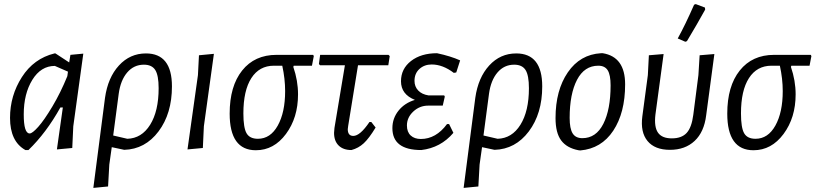

<svg xmlns="http://www.w3.org/2000/svg" viewBox="-20 -726 3984 938"><path d="M104 7Q29 -35 29 -150Q29 -259 87 -349.5Q145 -440 246 -465H251L318 -421L324 -458L387 -464L338 -109L333 -3L258 4L287 -201H275Q206 -77 119 7ZM96 -167Q96 -74 125 -74Q138 -74 167 -106.5Q196 -139 236 -206Q276 -273 309 -354L312 -376L248 -404Q180 -404 138 -336Q96 -268 96 -167Z M436 192 493 -248Q507 -347 561 -406Q615 -465 693 -465Q820 -465 820 -304Q820 -171 754.5 -84Q689 3 587 6L526 -7L514 78L508 185ZM560 -268 533 -64 602 -48Q672 -50 713.5 -116.5Q755 -183 755 -295Q755 -358 738.5 -384Q722 -410 683 -410Q634 -410 601.5 -372Q569 -334 560 -268Z M1025 -463 976 -109 971 -3 896 4 947 -359 952 -456Z M1230 8Q1102 8 1102 -171Q1102 -305 1163 -381.5Q1224 -458 1331 -458H1510L1513 -452L1504 -405H1415L1413 -399Q1436 -332 1436 -265Q1436 -151 1377 -71.5Q1318 8 1230 8ZM1240 -48Q1301 -48 1337 -112.5Q1373 -177 1373 -281Q1373 -341 1359 -405H1318Q1247 -405 1208 -344.5Q1169 -284 1169 -172Q1169 -102 1184.5 -75Q1200 -48 1240 -48Z M1697 7Q1657 7 1634.5 -15Q1612 -37 1612 -77L1614 -101L1665 -407H1544L1538 -413L1544 -458H1878L1884 -452L1877 -407H1729L1681 -111L1679 -95Q1679 -62 1706 -62Q1739 -62 1785 -130H1794L1815 -103Q1783 -50 1757 -26Q1731 -2 1697 7Z M2038 7Q1897 7 1897 -100Q1897 -148 1927 -185.5Q1957 -223 2007 -238Q1939 -265 1939 -329Q1939 -390 1988 -428Q2037 -466 2115 -466Q2181 -452 2228 -431L2209 -372L2197 -370Q2143 -411 2089 -411Q2053 -411 2029 -389Q2005 -367 2005 -331Q2005 -303 2023 -284Q2041 -265 2073 -260H2150L2153 -254L2143 -210H2072Q2030 -210 1999 -181Q1968 -152 1968 -113Q1968 -81 1986.5 -64Q2005 -47 2036 -47Q2110 -47 2164 -120H2174L2195 -77Q2133 -4 2038 7Z M2245 192 2302 -248Q2316 -347 2370 -406Q2424 -465 2502 -465Q2629 -465 2629 -304Q2629 -171 2563.5 -84Q2498 3 2396 6L2335 -7L2323 78L2317 185ZM2369 -268 2342 -64 2411 -48Q2481 -50 2522.5 -116.5Q2564 -183 2564 -295Q2564 -358 2547.5 -384Q2531 -410 2492 -410Q2443 -410 2410.5 -372Q2378 -334 2369 -268Z M2916 -466H2925Q3034 -448 3034 -314Q3034 -175 2976 -87.5Q2918 0 2815 9L2806 8Q2749 -3 2721.5 -40Q2694 -77 2694 -149Q2694 -285 2754 -372.5Q2814 -460 2916 -466ZM2903 -405Q2835 -405 2799 -336Q2763 -267 2763 -150Q2763 -98 2777.5 -74.5Q2792 -51 2825 -51Q2892 -51 2927.5 -121Q2963 -191 2963 -309Q2963 -360 2949 -382.5Q2935 -405 2903 -405Z M3371 -703 3379 -706 3424 -689 3425 -679Q3387 -610 3336 -525L3328 -522L3291 -538Q3327 -603 3371 -703ZM3118 -157 3145 -359 3150 -456 3222 -462 3182 -166Q3175 -106 3194.5 -78Q3214 -50 3262 -50Q3310 -50 3334.5 -76.5Q3359 -103 3367 -165L3392 -359L3398 -456L3470 -462L3430 -163Q3420 -81 3373.5 -37.5Q3327 6 3253 6Q3179 6 3143.5 -37Q3108 -80 3118 -157Z M3661 8Q3533 8 3533 -171Q3533 -305 3594 -381.5Q3655 -458 3762 -458H3941L3944 -452L3935 -405H3846L3844 -399Q3867 -332 3867 -265Q3867 -151 3808 -71.5Q3749 8 3661 8ZM3671 -48Q3732 -48 3768 -112.5Q3804 -177 3804 -281Q3804 -341 3790 -405H3749Q3678 -405 3639 -344.5Q3600 -284 3600 -172Q3600 -102 3615.5 -75Q3631 -48 3671 -48Z"/></svg>

Font: Alegreya Sans
Style: Italic
Weight: 400
Italic angle: -7°
Designer: Juan Pablo del Peral
Foundry: Huerta Tipografica
Version: Version 2.007